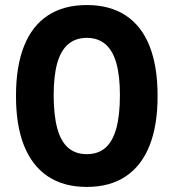

<svg xmlns="http://www.w3.org/2000/svg" viewBox="-20 -736 695 769"><path d="M44.1 -353.4Q44.1 -470.4 76.2 -551.3Q108.2 -632.2 171.6 -674Q235.1 -715.8 327.6 -715.8V-584.4Q282.1 -584.2 252.6 -558.5Q223 -532.9 208.9 -481.9Q194.8 -431 195 -353.4Q195.2 -274.1 209.3 -222.1Q223.4 -170.1 252.8 -144.3Q282.1 -118.6 327.6 -118.6V12.7Q234.9 12.7 171.4 -29.8Q107.9 -72.4 75.7 -154.2Q43.6 -236 44.1 -353.4ZM460.3 -353.4Q460.4 -431 446.3 -481.9Q432.2 -532.9 402.7 -558.5Q373.1 -584.2 327.6 -584.4V-715.8Q420.2 -715.8 483.6 -674Q547.1 -632.2 579.1 -551.3Q611.1 -470.4 611.1 -353.4Q611.7 -236 579.5 -154.2Q547.4 -72.4 483.9 -29.8Q420.4 12.7 327.6 12.7V-118.6Q373.1 -118.6 402.5 -144.3Q431.8 -170.1 445.9 -222.1Q460.1 -274.1 460.3 -353.4Z"/></svg>

Font: Wand UI Pro
Style: Regular
Weight: 400
Designer: Andreas Faust
Version: Version 1.003;FEAKit 1.0